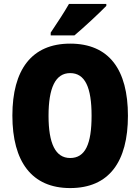

<svg xmlns="http://www.w3.org/2000/svg" viewBox="-20 -947 714 977"><path d="M521 -917V-927H331C306 -883 270 -829 238 -781V-767H359C410 -810 487 -882 521 -917ZM631 -358C631 -593 535 -725 337 -725C141 -725 43 -592 43 -359C43 -124 142 10 337 10C535 10 631 -124 631 -358ZM227 -358C227 -500 262 -575 337 -575C413 -575 446 -502 446 -358C446 -214 414 -143 337 -143C262 -143 227 -217 227 -358Z"/></svg>

Font: Noto Sans Khmer Condensed Black
Style: Regular
Weight: 900
Width: 3
Designer: Danh Hong and the Monotype Design Team
Foundry: Monotype Imaging Inc.
Version: Version 2.004